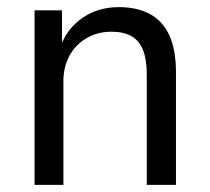

<svg xmlns="http://www.w3.org/2000/svg" viewBox="-20 -519 589 539"><path d="M77 0V-490H154V-389H150Q169 -440 212.5 -469.5Q256 -499 314 -499Q365 -499 401 -479.5Q437 -460 455.5 -419.5Q474 -379 474 -316V0H392V-311Q392 -352 381.5 -378.5Q371 -405 349 -417.5Q327 -430 293 -430Q255 -430 224 -412.5Q193 -395 175.5 -363.5Q158 -332 158 -291V0Z"/></svg>

Font: Nunito Sans 10pt SemiCondensed
Style: Regular
Weight: 400
Width: 4
Designer: Vernon Adams
Foundry: Vernon Adams
Version: Version 3.101;gftools[0.9.27]